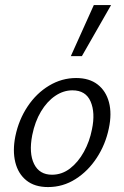

<svg xmlns="http://www.w3.org/2000/svg" viewBox="-20 -731 491 759"><path d="M169.9 8.5Q116.9 8.5 84.2 -17.9Q51.5 -44.3 40.4 -89.9Q29.3 -135.5 40.7 -192.4Q54.2 -257.8 89.1 -310.1Q124 -362.5 174.1 -392.5Q224.3 -422.6 281 -422.6Q332.8 -422.6 365.9 -397.1Q398.9 -371.5 410.8 -326.7Q422.7 -281.9 410.2 -223.3Q397.2 -160.2 362.7 -107.4Q328.3 -54.6 278.6 -23.1Q229 8.5 169.9 8.5ZM185.5 -40.3Q224.8 -40.3 257 -65.1Q289.1 -89.9 311.7 -130.9Q334.3 -171.9 343.5 -219.5Q357.3 -285.3 338.2 -329.6Q319.1 -373.9 266.4 -373.9Q230.6 -373.9 198.2 -351.9Q165.8 -329.9 142 -290.2Q118.2 -250.5 107.4 -196.7Q93.7 -125.5 114.7 -82.9Q135.7 -40.3 185.5 -40.3ZM260 -509.1 350.9 -711H419.1L303.7 -509.1Z"/></svg>

Font: Ysabeau
Style: Bold Italic
Weight: 700
Italic angle: -12°
Designer: Christian Thalmann (Catharsis Fonts)
Version: Version 2.002